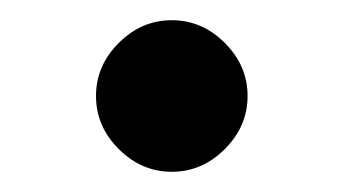

<svg xmlns="http://www.w3.org/2000/svg" viewBox="-20 -445 340 190"><path d="M202.5 -297.5Q180 -275 150 -275Q120 -275 97.5 -297.5Q75 -320 75 -350Q75 -380 97.5 -402.5Q120 -425 150 -425Q180 -425 202.5 -402.5Q225 -380 225 -350Q225 -320 202.5 -297.5Z"/></svg>

Font: Scada
Style: Bold
Weight: 700
Designer: Jovanny Lemonad
Foundry: Jovanny Lemonad
Version: Version 4.100;PS 004.100;hotconv 1.0.88;makeotf.lib2.5.64775